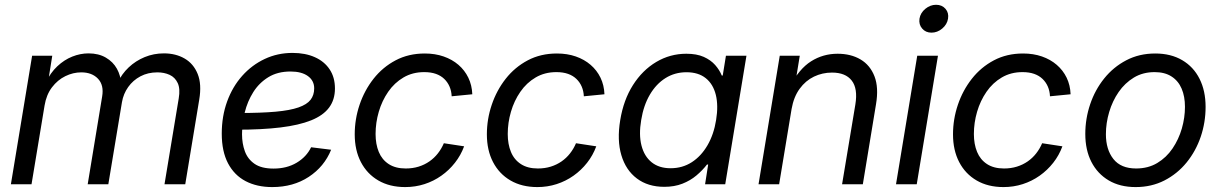

<svg xmlns="http://www.w3.org/2000/svg" viewBox="-20 -759 5025 791"><path d="M24.9 0 112.3 -529.3H195.3L177.2 -416L168 -418.5Q188 -459.5 216.3 -486.1Q244.6 -512.7 277.8 -525.9Q311 -539.1 344.7 -539.1Q386.2 -539.1 416 -521.7Q445.8 -504.4 461.7 -475.8Q477.5 -447.3 479 -413.1L464.8 -418.5Q481.4 -454.1 510 -481.2Q538.6 -508.3 575.9 -523.7Q613.3 -539.1 655.3 -539.1Q704.1 -539.1 740.7 -517.8Q777.3 -496.6 794.4 -454.3Q811.5 -412.1 800.8 -348.6L743.2 0H657.7L716.3 -353.5Q723.1 -393.1 712.2 -416.7Q701.2 -440.4 678.7 -450.7Q656.2 -460.9 628.4 -460.9Q589.4 -460.9 558.6 -444.6Q527.8 -428.2 508.1 -400.4Q488.3 -372.6 482.4 -337.9L426.3 0H341.3L400.9 -361.8Q408.7 -408.2 383.8 -434.6Q358.9 -460.9 314.9 -460.9Q281.2 -460.9 249.3 -445.3Q217.3 -429.7 194.1 -399.2Q170.9 -368.7 163.6 -324.2L109.9 0Z M1101.6 11.7Q1038.6 11.7 991.9 -12.7Q945.3 -37.1 919.4 -86.2Q893.6 -135.3 893.6 -208.5Q893.6 -280.3 915.8 -341.1Q938 -401.9 977.8 -446.5Q1017.6 -491.2 1070.6 -516.1Q1123.5 -541 1185.1 -541Q1237.8 -541 1277.1 -523.4Q1316.4 -505.9 1338.1 -473.1Q1359.9 -440.4 1359.9 -394.5Q1359.9 -348.1 1335.7 -315.7Q1311.5 -283.2 1261.7 -263.2Q1211.9 -243.2 1135.5 -233.9Q1059.1 -224.6 954.6 -224.6L966.3 -293.5Q1055.7 -293.5 1115.2 -298.8Q1174.8 -304.2 1209.7 -316.4Q1244.6 -328.6 1259.5 -347.9Q1274.4 -367.2 1274.4 -395Q1274.4 -426.8 1248.5 -445.6Q1222.7 -464.4 1176.8 -464.4Q1123.5 -464.4 1085.4 -440.9Q1047.4 -417.5 1023.4 -379.4Q999.5 -341.3 988.3 -295.9Q977.1 -250.5 977.1 -206.1Q977.1 -168 988.8 -135.7Q1000.5 -103.5 1028.8 -84Q1057.1 -64.5 1106.9 -64.5Q1161.6 -64.5 1202.1 -88.6Q1242.7 -112.8 1261.7 -152.3L1344.2 -142.1Q1315.9 -72.3 1252 -30.3Q1188 11.7 1101.6 11.7Z M1649.4 11.7Q1585.4 11.7 1538.8 -15.4Q1492.2 -42.5 1466.8 -91.3Q1441.4 -140.1 1441.4 -205.6Q1441.4 -268.1 1461.4 -327.4Q1481.4 -386.7 1519 -434.6Q1556.6 -482.4 1609.9 -510.5Q1663.1 -538.6 1730 -538.6Q1772.5 -538.6 1807.6 -526.4Q1842.8 -514.2 1868.7 -491.9Q1894.5 -469.7 1909.4 -439Q1924.3 -408.2 1925.8 -370.6L1840.8 -362.3Q1839.8 -384.3 1832 -402.3Q1824.2 -420.4 1810.3 -433.8Q1796.4 -447.3 1775.9 -454.6Q1755.4 -461.9 1727.5 -461.9Q1679.7 -461.9 1642.3 -439.9Q1605 -418 1579.3 -380.9Q1553.7 -343.8 1540.5 -298.6Q1527.3 -253.4 1527.3 -207Q1527.3 -165 1540.5 -133.1Q1553.7 -101.1 1581.5 -83Q1609.4 -64.9 1651.4 -64.9Q1680.2 -64.9 1704.6 -72.5Q1729 -80.1 1749 -94Q1769 -107.9 1783.9 -127Q1798.8 -146 1808.6 -168.9L1892.1 -156.2Q1878.4 -119.1 1854.2 -88.4Q1830.1 -57.6 1798.3 -35.2Q1766.6 -12.7 1728.8 -0.5Q1690.9 11.7 1649.4 11.7Z M2193.8 11.7Q2129.9 11.7 2083.3 -15.4Q2036.6 -42.5 2011.2 -91.3Q1985.8 -140.1 1985.8 -205.6Q1985.8 -268.1 2005.9 -327.4Q2025.9 -386.7 2063.5 -434.6Q2101.1 -482.4 2154.3 -510.5Q2207.5 -538.6 2274.4 -538.6Q2316.9 -538.6 2352.1 -526.4Q2387.2 -514.2 2413.1 -491.9Q2439 -469.7 2453.9 -439Q2468.8 -408.2 2470.2 -370.6L2385.3 -362.3Q2384.3 -384.3 2376.5 -402.3Q2368.7 -420.4 2354.7 -433.8Q2340.8 -447.3 2320.3 -454.6Q2299.8 -461.9 2272 -461.9Q2224.1 -461.9 2186.8 -439.9Q2149.4 -418 2123.8 -380.9Q2098.1 -343.8 2085 -298.6Q2071.8 -253.4 2071.8 -207Q2071.8 -165 2085 -133.1Q2098.1 -101.1 2126 -83Q2153.8 -64.9 2195.8 -64.9Q2224.6 -64.9 2249 -72.5Q2273.4 -80.1 2293.5 -94Q2313.5 -107.9 2328.4 -127Q2343.3 -146 2353 -168.9L2436.5 -156.2Q2422.9 -119.1 2398.7 -88.4Q2374.5 -57.6 2342.8 -35.2Q2311 -12.7 2273.2 -0.5Q2235.4 11.7 2193.8 11.7Z M2716.8 10.7Q2649.4 10.7 2603.8 -23.7Q2558.1 -58.1 2539.8 -119.9Q2521.5 -181.6 2535.2 -264.2Q2548.8 -347.2 2587.6 -408.4Q2626.5 -469.7 2683.6 -503.7Q2740.7 -537.6 2807.6 -537.6Q2850.1 -537.6 2879.2 -524.7Q2908.2 -511.7 2926.3 -491.2Q2944.3 -470.7 2953.6 -447.8H2957.5L2970.7 -529.3H3055.2L2967.8 0H2884.8L2897.5 -81.1H2892.6Q2874 -57.1 2849.1 -36.1Q2824.2 -15.1 2791.3 -2.2Q2758.3 10.7 2716.8 10.7ZM2742.7 -65.9Q2791.5 -65.9 2830.1 -90.8Q2868.7 -115.7 2894.8 -160.6Q2920.9 -205.6 2930.2 -264.6Q2939.9 -324.2 2929 -368.4Q2918 -412.6 2887.5 -437Q2856.9 -461.4 2808.1 -461.4Q2760.3 -461.4 2721.7 -437.3Q2683.1 -413.1 2657.2 -368.9Q2631.3 -324.7 2621.6 -264.6Q2611.3 -204.1 2622.8 -159.4Q2634.3 -114.7 2664.8 -90.3Q2695.3 -65.9 2742.7 -65.9Z M3241.2 -310.1 3189.9 0H3105L3192.4 -529.3H3274.9L3253.9 -400.9L3234.9 -403.3Q3272 -475.1 3321.3 -506.3Q3370.6 -537.6 3430.7 -537.6Q3485.4 -537.6 3525.1 -514.2Q3564.9 -490.7 3582.8 -444.3Q3600.6 -397.9 3588.9 -329.1L3534.7 0H3449.2L3503.9 -328.6Q3514.6 -394 3489 -427Q3463.4 -460 3407.7 -460Q3368.2 -460 3333.5 -443.4Q3298.8 -426.8 3274.4 -393.3Q3250 -359.9 3241.2 -310.1Z M3671.4 0 3758.8 -529.3H3844.2L3756.8 0ZM3817.4 -624.5Q3793.5 -624.5 3779.1 -641.4Q3764.6 -658.2 3768.1 -682.1Q3772 -706.1 3792.2 -722.7Q3812.5 -739.3 3836.4 -739.3Q3860.8 -739.3 3875.2 -722.7Q3889.6 -706.1 3885.7 -682.1Q3881.8 -658.2 3861.8 -641.4Q3841.8 -624.5 3817.4 -624.5Z M4114.3 11.7Q4050.3 11.7 4003.7 -15.4Q3957 -42.5 3931.6 -91.3Q3906.2 -140.1 3906.2 -205.6Q3906.2 -268.1 3926.3 -327.4Q3946.3 -386.7 3983.9 -434.6Q4021.5 -482.4 4074.7 -510.5Q4127.9 -538.6 4194.8 -538.6Q4237.3 -538.6 4272.5 -526.4Q4307.6 -514.2 4333.5 -491.9Q4359.4 -469.7 4374.3 -439Q4389.2 -408.2 4390.6 -370.6L4305.7 -362.3Q4304.7 -384.3 4296.9 -402.3Q4289.1 -420.4 4275.1 -433.8Q4261.2 -447.3 4240.7 -454.6Q4220.2 -461.9 4192.4 -461.9Q4144.5 -461.9 4107.2 -439.9Q4069.8 -418 4044.2 -380.9Q4018.6 -343.8 4005.4 -298.6Q3992.2 -253.4 3992.2 -207Q3992.2 -165 4005.4 -133.1Q4018.6 -101.1 4046.4 -83Q4074.2 -64.9 4116.2 -64.9Q4145 -64.9 4169.4 -72.5Q4193.8 -80.1 4213.9 -94Q4233.9 -107.9 4248.8 -127Q4263.7 -146 4273.4 -168.9L4356.9 -156.2Q4343.3 -119.1 4319.1 -88.4Q4294.9 -57.6 4263.2 -35.2Q4231.4 -12.7 4193.6 -0.5Q4155.8 11.7 4114.3 11.7Z M4658.7 11.7Q4594.2 11.7 4547.9 -15.6Q4501.5 -43 4476.3 -92Q4451.2 -141.1 4451.2 -207Q4451.2 -270 4471.2 -329.3Q4491.2 -388.7 4529.1 -435.8Q4566.9 -482.9 4620.1 -510.7Q4673.3 -538.6 4739.3 -538.6Q4803.7 -538.6 4850.3 -511.2Q4897 -483.9 4921.9 -434.3Q4946.8 -384.8 4946.8 -318.8Q4946.8 -254.9 4926.8 -195.8Q4906.7 -136.7 4868.7 -89.8Q4830.6 -43 4777.3 -15.6Q4724.1 11.7 4658.7 11.7ZM4660.6 -64.9Q4710 -64.9 4747.6 -87.4Q4785.2 -109.9 4810.5 -147.2Q4835.9 -184.6 4848.9 -229.5Q4861.8 -274.4 4861.8 -318.8Q4861.8 -361.8 4848.1 -393.8Q4834.5 -425.8 4806.6 -443.8Q4778.8 -461.9 4736.8 -461.9Q4688.5 -461.9 4651.4 -439.5Q4614.3 -417 4588.6 -379.9Q4563 -342.8 4549.6 -297.4Q4536.1 -252 4536.1 -206.1Q4536.1 -143.1 4566.9 -104Q4597.7 -64.9 4660.6 -64.9Z"/></svg>

Font: Inter 24pt
Style: Italic
Weight: 400
Italic angle: -9.3988°
Designer: Rasmus Andersson
Foundry: rsms
Version: Version 4.001;git-66647c0bb